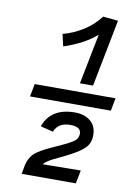

<svg xmlns="http://www.w3.org/2000/svg" viewBox="-97 -807 712 1020"><g transform="rotate(10 259.0 -297.5)"><path d="M79.1 -329.6H515.1L502 -260.7H65.9ZM149.9 -114.3Q187 -218.3 316.4 -218.3Q367.7 -218.3 400.1 -191.9Q432.6 -165.5 432.6 -115.2Q432.6 -85.4 420.2 -64.5Q407.7 -43.5 375.5 -21.7Q343.3 0 279.3 30.3Q252.9 43 241.2 48.8Q229.5 54.7 214.8 64.5Q200.2 74.2 194.8 82.5L399.9 80.1L385.7 151.9H93.8Q94.7 146.5 102.1 105.5Q108.9 72.3 129.4 46.9Q132.8 43 137.5 38.6Q142.1 34.2 146.7 30.8Q151.4 27.3 158.7 22.7Q166 18.1 170.9 15.1Q175.8 12.2 185.1 7.3Q194.3 2.4 198.7 0.2Q203.1 -2 213.9 -7.1Q224.6 -12.2 228.3 -13.9Q231.9 -15.6 243.2 -20.8Q254.4 -25.9 256.8 -26.9Q324.2 -57.1 342.8 -72.3Q361.3 -87.4 361.3 -111.3Q361.3 -148.9 304.2 -148.9Q237.8 -148.9 218.3 -97.2ZM375 -745.6 456.5 -737.8 385.7 -375.5H314.9L368.7 -647Q337.4 -618.7 290.5 -593.8Q243.7 -568.8 193.4 -553.2L178.2 -617.7Q235.4 -632.3 287.4 -665.3Q339.4 -698.2 375 -745.6Z"/></g></svg>

Font: Fantasque Sans Mono
Style: Italic
Weight: 400
Italic angle: -11°
Monospace: yes
Designer: Jany Belluz
Version: Version 1.8.0 ; ttfautohint (v1.8.2)